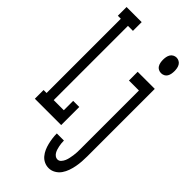

<svg xmlns="http://www.w3.org/2000/svg" viewBox="-294 -800 1088 1088"><g transform="rotate(45 250.0 -256.0)"><path d="M16 0V-70H40V-665H16V-735H137V-665H97V-70H178V-145H227V0ZM419 -608Q408 -608 398 -613Q388 -618 382.5 -627.5Q377 -637 375 -648Q373 -659 373 -670Q373 -681 375 -692Q377 -703 382.5 -712.5Q388 -722 398 -727.5Q408 -733 419 -733Q430 -733 440 -727.5Q450 -722 455.5 -712.5Q461 -703 463 -692Q465 -681 465 -670Q465 -659 463 -648Q461 -637 455.5 -627.5Q450 -618 440 -613Q430 -608 419 -608ZM349 223Q330 223 313 215Q296 207 284 192.5Q272 178 264.5 161Q257 144 252.5 125.5Q248 107 245.5 88.5Q243 70 243 51H300Q300 62 301 72Q302 82 304 92Q306 102 309 112Q312 122 317 131Q322 140 330.5 146.5Q339 153 349 153Q362 153 371 143Q380 133 385 121Q390 109 392.5 96.5Q395 84 397 71.5Q399 59 399.5 46Q400 33 400 20V-450H320V-520H457V20Q457 41 455.5 62.5Q454 84 450 105Q446 126 439 146Q432 166 420 183.5Q408 201 389 212Q370 223 349 223Z"/></g></svg>

Font: Iosevka Slab
Style: Regular
Weight: 400
Monospace: yes
Designer: Belleve Invis
Foundry: Belleve Invis
Version: Version 11.2.4; ttfautohint (v1.8.3)